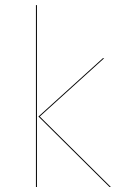

<svg xmlns="http://www.w3.org/2000/svg" viewBox="-20 -751 490 771"><path d="M128.3 -730.6 124.3 -730.3V0H128.3ZM398.4 -517.2H392.9L134.3 -283.1L419.8 0H425.2L139.8 -283.1Z"/></svg>

Font: Fira Sans Four
Style: Regular
Weight: 100
Designer: Carrois Corporate & Edenspiekermann AG
Foundry: Carrois Corporate GbR & Edenspiekermann AG
Version: Version 4.203;PS 004.203;hotconv 1.0.88;makeotf.lib2.5.64775